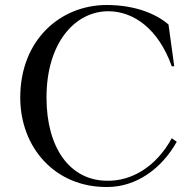

<svg xmlns="http://www.w3.org/2000/svg" viewBox="-20 -735 781 768"><path d="M407 -715C221 -715 61 -575 61 -345C61 -143 202 15 409 13C524 13 626 -59 687 -168L667 -182C605 -68 506 -10 408 -12C259 -13 166 -144 166 -345C166 -565 281 -690 413 -690C515 -690 614 -619 667 -470H677L654 -637C603 -681 518 -715 407 -715Z"/></svg>

Font: Sprat
Style: Regular
Weight: 400
Designer: Ethan Nakache
Foundry: Collletttivo
Version: Version 2.000;Glyphs 3.2 (3217)